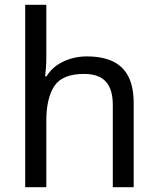

<svg xmlns="http://www.w3.org/2000/svg" viewBox="-20 -780 658 800"><path d="M173 -537Q173 -518 171.5 -498Q170 -478 168 -462H174Q191 -490 217 -508Q243 -526 275 -535.5Q307 -545 341 -545Q406 -545 449.5 -524.5Q493 -504 515 -461Q537 -418 537 -349V0H450V-343Q450 -408 421 -440Q392 -472 330 -472Q240 -472 206.5 -421.5Q173 -371 173 -277V0H85V-760H173Z"/></svg>

Font: telugu25
Style: Book
Weight: 400
Designer: Jelle Bosma - Monotype Design Team
Foundry: Monotype Imaging Inc.
Version: Version 2.003